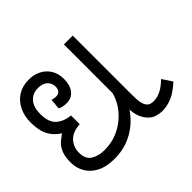

<svg xmlns="http://www.w3.org/2000/svg" viewBox="-196 -982 1185 1185"><g transform="rotate(45 397.0 -389.0)"><path d="M226 12Q170 12 125.5 -10Q81 -32 56 -72Q31 -112 31 -167Q31 -211 49 -246.5Q67 -282 101 -303Q135 -324 183 -324Q236 -324 268 -299Q300 -274 300 -231Q300 -215 297 -199Q294 -183 287 -172L219 -178Q221 -184 223 -193.5Q225 -203 225 -210Q225 -232 213 -243Q201 -254 180 -254Q149 -254 128.5 -232.5Q108 -211 108 -170Q108 -125 139 -96Q170 -67 234 -67Q303 -67 335 -102Q367 -137 372 -195H448Q453 -128 487.5 -97.5Q522 -67 570 -67Q626 -67 648 -103.5Q670 -140 670 -191Q670 -250 649.5 -299.5Q629 -349 595 -387Q561 -425 520 -448Q479 -471 438 -477L591 -483Q642 -451 678 -407Q714 -363 733 -310.5Q752 -258 752 -198Q752 -126 727.5 -79.5Q703 -33 663 -10.5Q623 12 577 12Q526 12 494 -1Q462 -14 440 -39.5Q418 -65 396 -101L427 -105Q401 -57 371.5 -32Q342 -7 306.5 2.5Q271 12 226 12ZM31 -474V-551H541Q595 -551 617 -556Q639 -561 649 -569Q663 -579 667 -591.5Q671 -604 671 -618Q671 -651 655 -682.5Q639 -714 606 -747L671 -790Q718 -738 735 -696.5Q752 -655 752 -612Q752 -593 744.5 -565.5Q737 -538 711 -516Q686 -494 651.5 -484Q617 -474 559 -474Z"/></g></svg>

Font: kannada25
Style: Book
Weight: 400
Designer: Jelle Bosma - Monotype Design Team
Foundry: Monotype Imaging Inc.
Version: Version 2.003